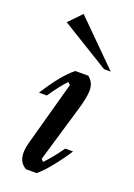

<svg xmlns="http://www.w3.org/2000/svg" viewBox="-133 -735 552 789"><g transform="rotate(20 142.5 -340.5)"><path d="M247.6 -496.1 37.6 -625 91.3 -680.7 276.9 -496.1ZM132.8 -62 142.6 -52.2Q175.3 -86.4 209.5 -134.8H243.7Q219.7 -97.2 188.7 -58.6Q157.7 -20 133.3 0H87.4Q39.1 -25.9 60.5 -104.5L138.2 -386.7L128.4 -396.5Q106.4 -376 63.5 -314H29.3Q92.3 -412.6 139.6 -448.7H196.3Q217.8 -431.2 221.4 -405.3Q225.1 -379.4 210 -323.2Z"/></g></svg>

Font: Happy Times at the IKOB Italic
Style: Regular
Weight: 400
Designer: Lucas Le Bihan
Foundry: Lucas Le Bihan
Version: Version 1.000;PS 1.0;hotconv 1.0.88;makeotf.lib2.5.647800